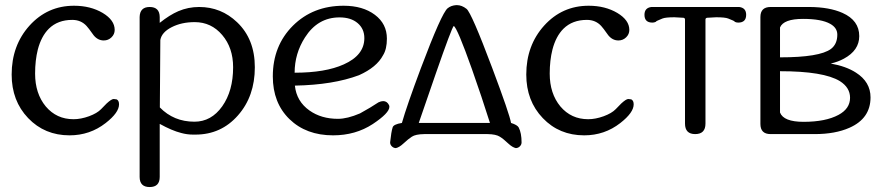

<svg xmlns="http://www.w3.org/2000/svg" viewBox="-20 -528 3473 756"><path d="M396 -43.5Q334 4.9 253.9 4.9Q155.8 4.9 90.8 -63Q25.9 -130.9 25.9 -234.4Q25.9 -349.1 96.2 -427.2Q167 -505.4 271.5 -505.4Q336.4 -505.4 384.3 -477.1Q431.6 -448.7 431.6 -410.2Q431.6 -393.1 418.9 -380.9Q406.2 -368.7 388.7 -368.7Q365.2 -368.7 348.6 -389.2Q327.6 -418.9 320.8 -425.8Q298.8 -449.7 264.6 -449.7Q207.5 -449.7 172.4 -415Q142.6 -385.3 128.9 -333Q118.2 -290.5 118.2 -238.3Q118.2 -159.7 160.2 -108.9Q202.6 -58.6 269.5 -58.6Q298.3 -58.6 330.6 -70.3Q362.3 -82 377.9 -98.1Q387.7 -108.4 399.9 -120.6Q418.9 -138.2 427.7 -138.2L439.5 -136.7Q448.7 -131.8 448.7 -117.2Q448.7 -84.5 396 -43.5Z M855 -109.4Q897.9 -169.9 897.9 -263.2Q897.9 -339.8 855 -390.1Q812 -440.9 746.6 -440.9Q694.8 -440.9 655.8 -420.9Q616.7 -400.9 611.3 -370.6L609.4 -105Q664.1 -48.8 745.6 -48.8Q812 -48.8 855 -109.4ZM913.6 -440.4Q983.4 -374 983.4 -263.2Q983.4 -148.9 917 -73.7Q850.6 2 749.5 2H739.7Q716.8 2 693.4 -4.4Q656.7 -13.7 609.4 -40L608.9 -39.6V168.5Q608.9 208.5 569.3 208.5Q529.8 208.5 529.8 168.5V-460.9Q530.8 -500.5 569.3 -500.5Q608.4 -500.5 608.9 -460.9V-438Q647.9 -469.2 682.1 -483.9Q720.7 -500.5 764.2 -500.5Q850.6 -500.5 913.6 -440.4Z M1333.5 -274.4Q1414.6 -310.5 1414.6 -377.9Q1414.6 -414.6 1388.2 -437Q1361.8 -459.5 1316.9 -459.5Q1231 -459.5 1180.7 -380.4Q1140.1 -316.9 1140.1 -241.7Q1261.2 -241.7 1333.5 -274.4ZM1470.2 -125Q1480.5 -129.9 1488.8 -129.9Q1503.9 -129.9 1511.7 -114.3Q1513.2 -110.8 1513.2 -107.4Q1513.2 -83 1447.8 -39.6Q1379.9 4.9 1291.5 4.9Q1185.5 4.9 1119.6 -59.1Q1054.2 -123 1054.2 -227.1Q1054.2 -347.7 1133.3 -426.8Q1212.4 -505.4 1333 -505.4Q1408.7 -505.4 1456.1 -469.7Q1503.4 -434.1 1503.4 -376Q1503.4 -334.5 1488.3 -310.5Q1463.4 -263.2 1393.6 -231.9Q1292 -193.8 1141.1 -190.9Q1147.5 -128.9 1198.7 -92.8Q1245.1 -60.1 1310.5 -60.1Q1347.7 -60.1 1397.5 -81.5Q1440.4 -105 1470.2 -125Z M1909.2 -43.9Q1877 -146 1838.4 -255.4Q1780.3 -418.9 1766.6 -425.8Q1758.3 -417.5 1696.3 -239.3Q1628.9 -44.4 1628.9 -43.9ZM2022.5 -25.9Q2033.7 -3.9 2033.7 32.7Q2033.7 41.5 2026.9 48.3Q2020.5 54.7 2011.2 55.2Q1997.6 52.2 1981.9 37.6Q1961.9 18.6 1948.2 10.3Q1933.1 0.5 1899.9 0H1650.4Q1616.2 0.5 1601.6 10.3Q1588.4 18.6 1567.9 37.6Q1552.2 52.2 1538.6 55.2Q1529.3 54.7 1522.9 48.3Q1516.1 41.5 1516.1 32.7Q1520.5 -9.3 1525.9 -25.9Q1528.8 -38.6 1562.5 -43.9Q1581.5 -110.8 1636.7 -258.3Q1718.8 -476.6 1742.7 -495.6Q1755.9 -506.3 1775.9 -507.8H1779.3Q1798.3 -507.8 1816.9 -493.2Q1836.4 -478 1918 -260.7Q1986.8 -77.6 1992.2 -43.9Q2017.1 -36.1 2022.5 -25.9Z M2422.4 -43.5Q2360.4 4.9 2280.3 4.9Q2182.1 4.9 2117.2 -63Q2052.2 -130.9 2052.2 -234.4Q2052.2 -349.1 2122.6 -427.2Q2193.4 -505.4 2297.9 -505.4Q2362.8 -505.4 2410.6 -477.1Q2458 -448.7 2458 -410.2Q2458 -393.1 2445.3 -380.9Q2432.6 -368.7 2415 -368.7Q2391.6 -368.7 2375 -389.2Q2354 -418.9 2347.2 -425.8Q2325.2 -449.7 2291 -449.7Q2233.9 -449.7 2198.7 -415Q2168.9 -385.3 2155.3 -333Q2144.5 -290.5 2144.5 -238.3Q2144.5 -159.7 2186.5 -108.9Q2229 -58.6 2295.9 -58.6Q2324.7 -58.6 2356.9 -70.3Q2388.7 -82 2404.3 -98.1Q2414.1 -108.4 2426.3 -120.6Q2445.3 -138.2 2454.1 -138.2L2465.8 -136.7Q2475.1 -131.8 2475.1 -117.2Q2475.1 -84.5 2422.4 -43.5Z M2890.6 -500.5Q2918 -497.1 2918 -469.7Q2918 -439 2886.7 -439Q2879.9 -439 2873.5 -441.9Q2873.5 -445.3 2847.2 -455.1Q2835 -460 2799.8 -460L2763.7 -458Q2757.8 -456.5 2757.8 -451.2V-41.5Q2757.8 0 2717.3 0Q2677.2 0 2677.2 -41.5V-451.2Q2677.2 -456.5 2671.4 -458L2635.7 -460Q2600.6 -460 2588.4 -455.1Q2562 -444.8 2562 -441.9Q2555.7 -439 2548.8 -439Q2517.6 -439 2517.6 -469.7Q2517.6 -497.1 2544.9 -500.5Z M3287.1 -208.5Q3223.6 -247.6 3051.3 -247.6V-85Q3065.4 -48.3 3144 -48.3Q3231 -48.3 3281.7 -75.7Q3327.1 -100.1 3327.1 -143.1Q3327.1 -183.1 3287.1 -208.5ZM3051.3 -419.9V-302.2Q3207.5 -302.2 3252 -335.4Q3276.9 -354.5 3276.9 -391.6Q3276.9 -418.5 3249 -434.1Q3214.4 -453.6 3142.1 -453.6Q3065.4 -453.6 3051.3 -419.9ZM3324.7 -24.9Q3268.6 0 3188 0H3014.2Q2974.1 0 2974.1 -40V-460.9Q2974.1 -500.5 3014.2 -500.5H3167.5Q3246.1 -500 3297.4 -477.1Q3363.3 -447.8 3363.3 -385.7Q3363.3 -329.6 3302.7 -296.9Q3279.3 -284.2 3251 -277.8Q3311.5 -267.1 3350.1 -242.2Q3407.7 -205.6 3407.7 -144.5Q3407.7 -61.5 3324.7 -24.9Z"/></svg>

Font: inglobal
Style: Regular
Weight: 400
Designer: Andrey Kochetov, Denis Davydov, Evgeny Yurtaev
Foundry: inglobal
Version: Version 1.00 September 25, 2014, initial release